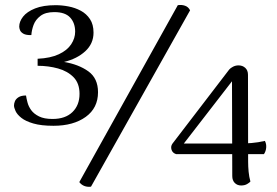

<svg xmlns="http://www.w3.org/2000/svg" viewBox="-20 -726 1096 760"><path d="M191.7 -228.1Q142.8 -228.1 112 -237.2Q81.1 -246.2 64.5 -259.5Q47.8 -272.8 41.6 -286.4Q35.4 -299.9 35.4 -308.3Q35.4 -316.5 39.2 -325.6Q43.1 -334.7 53.6 -341.3Q64.1 -348 83 -348Q84.5 -337.1 88.7 -321Q92.8 -304.9 103.4 -290.1Q114.1 -275.3 134.5 -265.2Q154.8 -255.1 187.9 -255.1Q238.8 -255.1 266.8 -282.4Q294.8 -309.7 294.8 -354.3Q294.8 -396.4 271.1 -420.4Q247.4 -444.5 209.7 -455Q171.9 -465.5 128.9 -465.6V-493.4Q180 -495.8 213 -511.3Q246.1 -526.8 261.8 -550.8Q277.5 -574.7 277.5 -600.5Q277.5 -635.1 257.7 -656.6Q238 -678.1 194.8 -678.1Q160 -678.1 140.2 -663.1Q120.5 -648.2 112.8 -627.1Q105.2 -606.1 104.1 -587.1Q83.3 -586.6 72.8 -592.5Q62.4 -598.5 59.2 -606.6Q56.1 -614.7 56.1 -620.7Q56.1 -640.6 71.3 -660.1Q86.6 -679.6 118.8 -692.6Q150.9 -705.5 200.2 -705.5Q225 -705.5 251.2 -700.5Q277.4 -695.5 299.8 -683.5Q322.2 -671.5 336.2 -650.3Q350.2 -629.2 350.2 -596.9Q350.2 -553.2 317.6 -523.2Q284.9 -493.2 233.5 -480.8Q291.2 -471.2 329.6 -443.7Q368 -416.1 368 -360.9Q368 -298.5 319.3 -263.3Q270.6 -228.1 191.7 -228.1ZM683.8 -705.5Q698.7 -708 712.3 -703.3Q725.9 -698.6 732.4 -685.1L340.2 12.9Q326.2 14.8 314.3 10.3Q302.4 5.9 293.9 -5.2ZM962.2 -85.9Q962.2 -66.9 964.1 -46.3Q966.1 -25.7 971.2 -7.5Q967.9 -3.2 958.2 2.5Q948.4 8.2 934.6 8.2Q919.3 8.2 909.3 -1.8Q899.4 -11.8 899.4 -29L898.3 -404.3L707.6 -157.8H922.7Q949.2 -157.8 975.9 -159.9Q1002.6 -162.1 1028.5 -168.3Q1034.9 -156.3 1033.7 -141.8Q1032.5 -127.2 1024.8 -115.9H677.1Q662.6 -120.6 658.8 -133.8Q655 -146.9 662.6 -157.4L887.4 -450.9Q892.2 -456.6 902.3 -461.9Q912.5 -467.2 924.1 -467.2Q940.2 -467.2 950.9 -457.3Q961.6 -447.5 961.6 -429.8Z"/></svg>

Font: Arima Thin
Style: Regular
Weight: 100
Designer: Joana Correia and Natanael Gama
Foundry: NDISCOVER
Version: Version 1.101;gftools[0.9.23]